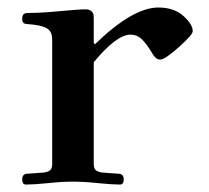

<svg xmlns="http://www.w3.org/2000/svg" viewBox="-20 -493 564 519"><path d="M40 -7.8Q40 -22.9 53.7 -23.4L95.7 -26.4Q107.4 -27.3 114.3 -32Q121.1 -36.6 121.1 -49.8V-382.8Q121.1 -397.9 117.2 -405.5Q113.3 -413.1 104 -418Q89.4 -425.3 56.6 -427.7Q49.8 -428.2 47.1 -429Q44.4 -429.7 42.2 -432.6Q40 -435.5 40 -441.9Q40 -450.7 43.5 -454.3Q46.9 -458 56.2 -458Q91.3 -458 136.2 -462.4Q194.3 -467.8 211.4 -467.8Q221.7 -467.8 226.8 -463.1Q231.9 -458.5 232.7 -453.6Q233.4 -448.7 233.4 -439.9V-377L236.8 -373.5Q338.9 -472.7 408.2 -472.7Q450.2 -472.7 475.6 -450Q501 -427.2 501 -408.7Q501 -399.4 466.3 -368.2Q426.3 -332 413.1 -332Q405.8 -332 400.4 -337.2Q395 -342.3 387.7 -355Q375 -376 362.5 -387.7Q350.1 -399.4 333 -399.4Q294.9 -399.4 233.4 -324.7V-49.8Q233.4 -36.6 240.2 -32Q247.1 -27.3 258.8 -26.4L300.8 -23.4Q314.5 -22.9 314.5 -7.8Q314.5 5.9 304.2 5.9Q284.2 5.9 244.1 2Q207.5 -2 177.2 -2Q147 -2 110.4 2Q70.3 5.9 50.3 5.9Q40 5.9 40 -7.8Z"/></svg>

Font: Monomachus
Style: Medium
Weight: 500
Designer: Alexey Kryukov
Version: Version 1.0